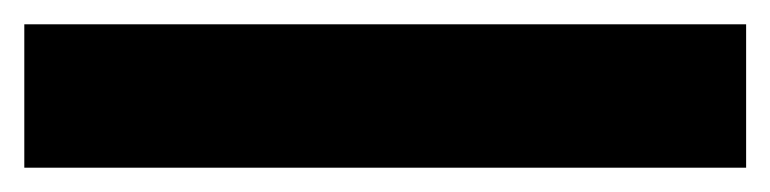

<svg xmlns="http://www.w3.org/2000/svg" viewBox="-20 -10 634 158"><path d="M0 10H594V128H0Z"/></svg>

Font: Bai Jamjuree
Style: Bold
Weight: 700
Designer: Katatrad Aksorn Co.,Ltd.
Foundry: Cadson Demak Co.,Ltd.
Version: Version 1.000; ttfautohint (v1.6)